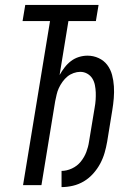

<svg xmlns="http://www.w3.org/2000/svg" viewBox="-20 -755 540 783"><path d="M231 8V-58Q252 -58 273.5 -68Q295 -78 309.5 -96Q324 -114 332 -135Q340 -156 343 -177L366 -316Q369 -332 370 -347.5Q371 -363 370.5 -378Q370 -393 367 -408Q364 -423 356.5 -435Q349 -447 336 -454.5Q323 -462 307 -462Q294 -462 280 -457Q266 -452 255 -443Q244 -434 235 -421.5Q226 -409 220 -396Q214 -383 211 -369.5Q208 -356 205 -342L149 0H74L184 -669H72L83 -735H382L371 -669H259L223 -449Q232 -465 243.5 -480Q255 -495 269.5 -506Q284 -517 301.5 -522.5Q319 -528 337 -528Q361 -528 382.5 -518Q404 -508 417.5 -490Q431 -472 437 -449.5Q443 -427 444.5 -403Q446 -379 444 -354.5Q442 -330 438 -306L417 -177Q413 -154 406.5 -131.5Q400 -109 388.5 -87.5Q377 -66 360 -47Q343 -28 322 -15.5Q301 -3 277.5 2.5Q254 8 231 8Z"/></svg>

Font: Iosevka Term Curly
Style: Italic
Weight: 400
Italic angle: -9°
Designer: Belleve Invis
Foundry: Belleve Invis
Version: Version 32.3.0